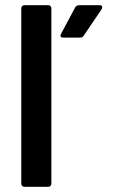

<svg xmlns="http://www.w3.org/2000/svg" viewBox="-20 -720 449 740"><path d="M166 0C173 0 178 -5 178 -12V-688C178 -695 173 -700 166 -700H74C67 -700 62 -695 62 -688V-12C62 -5 67 0 74 0ZM289 -575C295 -575 300 -578 303 -583L372 -685C373 -688 374 -690 374 -692C374 -695 373 -700 364 -700H285C278 -700 273 -697 270 -692L215 -589C214 -586 213 -584 213 -583C213 -580 214 -575 223 -575Z"/></svg>

Font: Barlow SemiBold Numbers
Style: Regular
Weight: 600
Designer: Jeremy Tribby
Foundry: Tribby Type
Version: Version 1.408